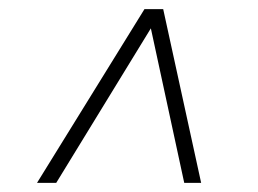

<svg xmlns="http://www.w3.org/2000/svg" viewBox="-20 -532 564 420"><path d="M383 -132 310 -470 103 -132H61L296 -512H337L420 -132Z"/></svg>

Font: Montserrat Ace
Style: Light Italic
Weight: 300
Italic angle: -11.3°
Designer: Julieta Ulanovsky
Foundry: Julieta Ulanovsky
Version: Version 1